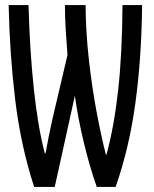

<svg xmlns="http://www.w3.org/2000/svg" viewBox="-20 -734 603 754"><path d="M114 0Q61 -164 39.5 -343.5Q18 -523 14 -714H92Q97 -534 113 -384Q129 -234 156 -132H159Q164 -161 170.5 -193.5Q177 -226 186 -267L245 -518Q241 -570 238 -618Q235 -666 235 -714H316Q317 -607 329 -500Q341 -393 359 -296.5Q377 -200 396 -126H398Q428 -236 444 -380Q460 -524 461 -714H538Q536 -509 512 -331.5Q488 -154 434 0H360Q332 -79 309 -175Q286 -271 274 -358L195 0Z"/></svg>

Font: Noto Sans Mono SemiCondensed
Style: Regular
Weight: 400
Width: 4
Designer: Monotype Design Team
Foundry: Monotype Imaging Inc.
Version: Version 2.014